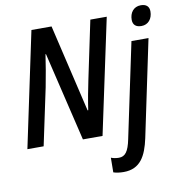

<svg xmlns="http://www.w3.org/2000/svg" viewBox="-102 -841 1107 1175"><g transform="rotate(-10 451.5 -253.5)"><path d="M834 -621C876 -621 903 -654 903 -700C903 -732 883 -747 851 -747C805 -747 781 -711 781 -669C781 -636 801 -621 834 -621ZM15 0H116L191 -354C202 -408 218 -503 225 -553H228L360 0H482L634 -714H532L456 -352C445 -302 431 -226 423 -170H419L291 -714H166ZM572 240C675 240 714 166 737 59L863 -541H757L633 47C618 121 597 149 558 149C541 149 523 146 509 140L508 231C526 237 548 240 572 240Z"/></g></svg>

Font: Noto Sans Display SemiCondensed Medium
Style: Italic
Weight: 500
Width: 4
Italic angle: -12°
Designer: Monotype Design Team
Foundry: Monotype Imaging Inc.
Version: Version 1.900